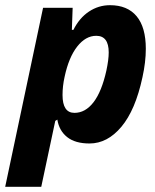

<svg xmlns="http://www.w3.org/2000/svg" viewBox="-61 -542 596 740"><path d="M105 -512H219L216 -427H222Q245 -473 282 -497.5Q319 -522 363 -522Q430 -522 465.5 -479.5Q501 -437 501 -354Q501 -303 488 -244Q461 -118 407 -53.5Q353 11 284 11Q229 11 198 -13.5Q167 -38 160 -81L152 -76L98 178H-41ZM349 -270Q358 -312 358 -340Q358 -404 310 -404Q269 -404 236.5 -362.5Q204 -321 188 -246Q180 -210 180 -176Q180 -107 226 -107Q268 -107 299.5 -148Q331 -189 349 -270Z"/></svg>

Font: Decalotype
Style: Bold Italic
Weight: 700
Italic angle: -12°
Designer: Alfredo Marco Pradil
Foundry: Alfredo Marco Pradil
Version: Version 1.0